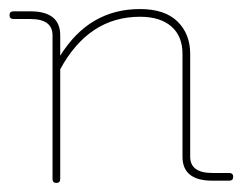

<svg xmlns="http://www.w3.org/2000/svg" viewBox="-20 -399 535 424"><path d="M486 0H449Q383 0 383 -53V-280Q383 -319 358.5 -340.5Q334 -362 289 -362Q176 -362 113 -246V-4Q113 5 104.5 5Q96 5 96 -4V-321Q96 -357 47 -357H10Q1 -357 1 -365.5Q1 -374 10 -374H47Q113 -374 113 -321V-276Q177 -379 289 -379Q344 -379 372 -351.5Q400 -324 400 -280V-53Q400 -17 449 -17H486Q495 -17 495 -8.5Q495 0 486 0Z"/></svg>

Font: Flamenco Light
Style: Regular
Weight: 300
Designer: Luciano Vergara
Foundry: Luciano Vergara
Version: Version 1.003